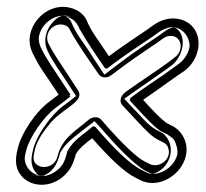

<svg xmlns="http://www.w3.org/2000/svg" viewBox="-20 -566 589 550"><path d="M162 -495C178 -491 179 -482 186 -470C205 -436 240 -386 263 -353C270 -343 286 -341 298 -350C342 -384 389 -416 428 -442L446 -455C454 -461 462 -464 473 -463C501 -460 507 -421 481 -402L463 -388C419 -356 395 -342 339 -302C330 -295 318 -279 331 -264C334 -261 347 -247 373 -219C399 -191 417 -173 434 -165L448 -158C457 -153 461 -148 463 -138C470 -107 434 -84 409 -96L395 -103C371 -115 328 -156 270 -223C261 -234 243 -231 234 -223C200 -193 158 -172 145 -119C135 -74 67 -79 77 -123L79 -133C83 -154 95 -178 120 -208C136 -230 161 -246 179 -260C192 -270 218 -287 203 -308C196 -318 188 -331 177 -348C157 -379 135 -409 119 -441C105 -469 131 -502 162 -495ZM73 -415C81 -399 90 -381 101 -365C116 -343 133 -318 148 -295C142 -290 133 -284 123 -276C84 -248 40 -185 30 -137C23 -108 24 -85 39 -65C64 -32 117 -26 157 -57C180 -75 190 -96 197 -124C207 -142 226 -156 244 -170C295 -112 336 -73 368 -57L382 -50C428 -27 479 -56 500 -90C531 -140 507 -187 476 -204L462 -211C455 -214 437 -229 412 -256C403 -266 397 -272 390 -280C430 -308 456 -326 489 -350L507 -362C544 -388 562 -443 538 -481C516 -516 464 -525 421 -495L403 -482C373 -462 327 -431 292 -405C289 -410 284 -416 280 -423C259 -455 242 -475 229 -506C221 -526 201 -539 180 -544C108 -561 41 -481 73 -415ZM168 -519C176 -517 185 -513 191 -508C203 -497 206 -487 208 -483C226 -451 258 -403 282 -369L283 -370C328 -405 374 -436 414 -463L432 -476C444 -485 460 -490 476 -488C510 -485 526 -452 523 -426C521 -409 512 -392 496 -381L478 -368C434 -335 409 -321 353 -281L351 -279C355 -275 368 -260 391 -236C417 -208 434 -193 445 -188L460 -181V-180C466 -177 473 -172 478 -166C483 -159 485 -150 487 -143C495 -104 467 -75 437 -69C425 -66 411 -67 398 -73L384 -80C353 -96 310 -136 252 -204H251C213 -171 180 -154 170 -114C161 -73 120 -56 90 -64C78 -67 67 -74 59 -86C51 -98 49 -113 52 -128L55 -138C60 -164 73 -191 100 -224C120 -250 148 -267 164 -280C171 -286 178 -291 182 -295C176 -304 166 -318 156 -334C137 -364 114 -394 97 -430C81 -464 99 -501 128 -515C140 -521 154 -522 168 -519ZM96 -425C90 -438 89 -451 92 -464C100 -500 139 -528 175 -520C190 -516 202 -507 206 -497C221 -461 240 -440 259 -410C264 -403 269 -396 272 -391L286 -369L307 -385C342 -411 386 -440 417 -461L435 -474C468 -497 505 -487 517 -467C532 -443 521 -404 492 -383L474 -370C442 -346 415 -330 375 -301L352 -284L371 -263C378 -255 385 -249 394 -239C420 -211 439 -194 449 -189L465 -181C484 -170 502 -140 479 -103C463 -77 424 -58 393 -73L379 -80C353 -93 313 -130 263 -187L247 -205L229 -190C212 -177 189 -161 175 -136L173 -133L172 -130C166 -104 160 -91 142 -77C111 -53 74 -60 59 -80C49 -93 48 -105 54 -131C63 -172 105 -231 138 -256C148 -264 157 -270 163 -275L181 -289L168 -309C153 -332 137 -356 122 -379C112 -394 103 -410 96 -425ZM180 -518C167 -521 152 -522 138 -520C69 -511 62 -463 76 -435C93 -400 115 -370 134 -340C145 -323 155 -309 162 -299C166 -294 159 -289 142 -275C126 -263 98 -243 79 -218C53 -186 39 -160 34 -136L32 -126C26 -100 40 -67 97 -63C155 -59 184 -90 190 -116C199 -152 221 -169 248 -190C298 -134 332 -101 365 -84L379 -77C393 -70 412 -67 431 -68C495 -72 514 -112 508 -141C505 -153 497 -166 480 -176L479 -177L464 -184C457 -187 439 -203 413 -231C407 -237 402 -243 397 -248C382 -264 373 -274 372 -275C369 -278 372 -284 374 -286C431 -327 454 -340 499 -373L517 -386C530 -395 537 -406 540 -416C546 -433 545 -451 529 -467C521 -475 506 -484 481 -487C450 -490 425 -481 411 -471L393 -458C362 -437 325 -412 289 -385C268 -416 244 -452 229 -478C226 -483 224 -508 180 -518ZM116 -421C123 -405 133 -390 143 -374C158 -352 175 -326 190 -303L198 -291L184 -280C178 -275 169 -269 159 -261C128 -238 83 -178 74 -134C67 -106 70 -89 81 -74C93 -57 101 -62 102 -62C105 -63 113 -66 121 -72C137 -85 145 -100 152 -127L153 -130L154 -131C167 -155 191 -172 207 -185L251 -219L285 -181C335 -124 376 -87 398 -76L412 -69C415 -67 417 -67 417 -67C418 -67 444 -75 458 -98C484 -140 459 -177 445 -185L432 -192C413 -201 398 -216 372 -245C363 -255 356 -261 349 -269L336 -283L354 -296C395 -325 421 -342 453 -365L471 -378C497 -397 514 -443 496 -473C484 -491 474 -487 474 -487C471 -486 465 -485 456 -479L438 -466C407 -445 363 -416 329 -390L279 -352L250 -396C247 -401 242 -408 238 -415C218 -446 199 -467 185 -501C179 -515 167 -520 163 -521C163 -521 146 -523 126 -496C110 -475 104 -446 116 -421Z"/></svg>

Font: AppleStorm
Style: XbdFaxIta
Weight: 800
Foundry: Cannot Into Space Fonts
Version: Version 1.01